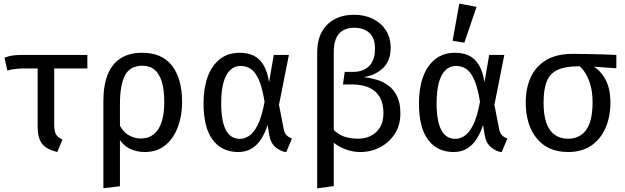

<svg xmlns="http://www.w3.org/2000/svg" viewBox="-20 -832 3469 1066"><path d="M327 -57 298 12Q237 -3 213 -34.5Q189 -66 189 -129V-468H281V-141Q281 -102 291.5 -85Q302 -68 327 -57ZM21 -440 5 -512Q32 -522 53.5 -524.5Q75 -527 112 -527H465V-452H120Q94 -452 78 -450.5Q62 -449 50 -447Q38 -445 21 -440Z M769 -539Q879 -539 935 -467.5Q991 -396 991 -264Q991 -190 967.5 -127Q944 -64 898 -26Q852 12 784 12Q737 12 698.5 -7.5Q660 -27 634 -73L637 -152Q656 -107 689 -85Q722 -63 762 -63Q825 -63 858.5 -114.5Q892 -166 892 -264Q892 -335 878 -379.5Q864 -424 837.5 -445.5Q811 -467 771 -467Q701 -467 673.5 -412.5Q646 -358 646 -256V202L554 213V-271Q554 -360 578.5 -419.5Q603 -479 651 -509Q699 -539 769 -539Z M1311 -539Q1355 -539 1387.5 -523.5Q1420 -508 1442 -472.5Q1464 -437 1474 -376L1500 -527H1584L1529 -250L1555 -116Q1559 -96 1569 -83.5Q1579 -71 1601 -63L1569 13Q1536 8 1509 -15.5Q1482 -39 1475 -82L1466 -138Q1453 -97 1431.5 -62.5Q1410 -28 1378.5 -8Q1347 12 1302 12Q1212 12 1161 -55.5Q1110 -123 1110 -259Q1110 -341 1132.5 -404Q1155 -467 1200 -503Q1245 -539 1311 -539ZM1316 -466Q1282 -466 1257.5 -442.5Q1233 -419 1220.5 -373Q1208 -327 1208 -259Q1208 -191 1220 -147Q1232 -103 1255 -82Q1278 -61 1312 -61Q1336 -61 1361.5 -76.5Q1387 -92 1410 -136.5Q1433 -181 1449 -267Q1436 -346 1417 -389Q1398 -432 1373 -449Q1348 -466 1316 -466Z M1947 -750Q2004 -750 2050 -727.5Q2096 -705 2122.5 -664Q2149 -623 2149 -566Q2149 -493 2105.5 -453Q2062 -413 2000 -404Q2035 -400 2071 -389.5Q2107 -379 2137 -356.5Q2167 -334 2185 -297Q2203 -260 2203 -203Q2203 -137 2172 -89Q2141 -41 2090.5 -14.5Q2040 12 1981 12Q1949 12 1918.5 3.5Q1888 -5 1859.5 -21.5Q1831 -38 1806 -62L1822 -121Q1841 -101 1862.5 -87.5Q1884 -74 1910.5 -68Q1937 -62 1969 -62Q2008 -62 2039.5 -78Q2071 -94 2090 -125.5Q2109 -157 2109 -204Q2109 -257 2089 -292Q2069 -327 2030.5 -345Q1992 -363 1936 -363H1884L1894 -433H1943Q1968 -433 1989.5 -440.5Q2011 -448 2027.5 -463.5Q2044 -479 2053 -503.5Q2062 -528 2062 -562Q2062 -622 2030 -650Q1998 -678 1948 -678Q1891 -678 1862 -644.5Q1833 -611 1833 -541V201L1741 214V-541Q1741 -607 1766 -653.5Q1791 -700 1837 -725Q1883 -750 1947 -750Z M2507 -539Q2551 -539 2583.5 -523.5Q2616 -508 2638 -472.5Q2660 -437 2670 -376L2696 -527H2780L2725 -250L2751 -116Q2755 -96 2765 -83.5Q2775 -71 2797 -63L2765 13Q2732 8 2705 -15.5Q2678 -39 2671 -82L2662 -138Q2649 -97 2627.5 -62.5Q2606 -28 2574.5 -8Q2543 12 2498 12Q2408 12 2357 -55.5Q2306 -123 2306 -259Q2306 -341 2328.5 -404Q2351 -467 2396 -503Q2441 -539 2507 -539ZM2512 -466Q2478 -466 2453.5 -442.5Q2429 -419 2416.5 -373Q2404 -327 2404 -259Q2404 -191 2416 -147Q2428 -103 2451 -82Q2474 -61 2508 -61Q2532 -61 2557.5 -76.5Q2583 -92 2606 -136.5Q2629 -181 2645 -267Q2632 -346 2613 -389Q2594 -432 2569 -449Q2544 -466 2512 -466ZM2493 -606 2530 -812 2626 -794 2558 -595Z M3402 -527V-453L3258 -463L3193 -464Q3119 -464 3076 -444Q3033 -424 3015.5 -380Q2998 -336 2998 -263Q2998 -160 3033 -111Q3068 -62 3134 -62Q3200 -62 3235 -111.5Q3270 -161 3270 -264Q3270 -324 3256 -367.5Q3242 -411 3221.5 -438.5Q3201 -466 3179 -477L3261 -469Q3304 -453 3336.5 -399.5Q3369 -346 3369 -264Q3369 -183 3341.5 -120.5Q3314 -58 3261.5 -23Q3209 12 3134 12Q3022 12 2960.5 -63Q2899 -138 2899 -263Q2899 -343 2927 -403.5Q2955 -464 3012.5 -498.5Q3070 -533 3159 -533Q3199 -533 3242 -532Q3285 -531 3326.5 -530Q3368 -529 3402 -527Z"/></svg>

Font: Fira Sans Variable
Style: Regular
Weight: 400
Designer: Carrois Corporate & Edenspiekermann AG
Foundry: Carrois Corporate GbR & Edenspiekermann AG
Version: Version 4.202